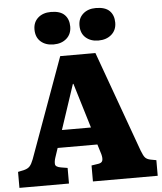

<svg xmlns="http://www.w3.org/2000/svg" viewBox="-61 -1000 890 1054"><g transform="rotate(-5 383.5 -473.5)"><path d="M3 0V-88L39 -96Q58 -101 68.5 -112.5Q79 -124 89 -150L289 -701H483L684 -145Q695 -116 704.5 -106Q714 -96 733 -92L765 -86V0H408V-88L447 -94Q465 -97 469 -109.5Q473 -122 467 -145L450 -200H231L214 -149Q207 -128 208.5 -112.5Q210 -97 240 -92L276 -86V0ZM263 -296H423L348 -543H345ZM506 -768Q463 -768 436 -792Q409 -816 409 -859Q409 -899 436 -923Q463 -947 506 -947Q558 -947 582 -923Q606 -899 606 -858Q606 -817 578 -792.5Q550 -768 506 -768ZM259 -768Q215 -768 188 -792Q161 -816 161 -859Q161 -899 188 -923Q215 -947 259 -947Q310 -947 334 -923Q358 -899 358 -858Q358 -817 330.5 -792.5Q303 -768 259 -768Z"/></g></svg>

Font: Literata ExtraBold
Style: Regular
Weight: 800
Designer: Latin by Veronika Burian and Jose Scaglione. Greek by Irene Vlachou. Cyrillic by Vera Evstafieva.
Foundry: TypeTogether
Version: Version 3.103;gftools[0.9.29]